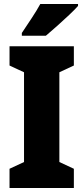

<svg xmlns="http://www.w3.org/2000/svg" viewBox="-20 -1040 420 967"><path d="M352 -93H28V-190L101 -224V-676L28 -710V-807H352V-710L279 -676V-224L352 -190ZM373 -1010Q357 -992 328.5 -965Q300 -938 268.5 -910Q237 -882 211 -860H90V-874Q114 -910 139.5 -948.5Q165 -987 183 -1020H373Z"/></svg>

Font: Noto Sans Kannada UI Condensed Black
Style: Regular
Weight: 900
Width: 3
Designer: Jelle Bosma - Monotype Design Team
Foundry: Monotype Imaging Inc.
Version: Version 2.005; ttfautohint (v1.8.4.7-5d5b)